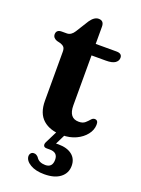

<svg xmlns="http://www.w3.org/2000/svg" viewBox="-154 -666 703 958"><g transform="rotate(20 197.0 -187.0)"><path d="M60.5 -417.5 40 -422.5Q18 -431 18 -449Q18 -474.5 47 -474.5H73.5Q96.5 -474.5 112.5 -500L155 -568Q175.5 -597.5 198.5 -597.5Q227 -597.5 227 -566V-474.5H337.5Q367 -474.5 367 -451.5Q367 -435 352 -424.2Q337 -413.5 303 -413.5H227V-148.5Q227 -80.5 279.5 -80.5Q301 -80.5 312.8 -90.8Q324.5 -101 332.8 -111Q341 -121 351.5 -121Q370 -120.5 369 -96.5Q368.5 -68.5 349.2 -44Q330 -19.5 297.8 -4.5Q265.5 10.5 225 10.5Q160 10.5 123 -22.2Q86 -55 86 -121.5V-381.5Q86 -398 79.8 -405.5Q73.5 -413 60.5 -417.5ZM200.5 -7.5H244.5L211 60.5Q216.5 60 223 60Q270 60 296.2 80.8Q322.5 101.5 322.5 138.5Q322.5 177.5 292.2 201Q262 224.5 207.5 224.5Q161.5 224.5 133 207.5Q104.5 190.5 103 167Q103 156.5 108.8 150Q114.5 143.5 123.5 143.5Q131 143 136.8 146.2Q142.5 149.5 147.5 154.5Q155.5 168 168.2 173.8Q181 179.5 196.5 179.5Q234.5 179.5 234.5 138Q234.5 99 192 99H175.5Q162.5 99 159 91Q155.5 83 161 71.5Z"/></g></svg>

Font: Fraunces 9pt S050 SemiBold
Style: Regular
Weight: 600
Version: Version 1.000; ttfautohint (v1.8.3)